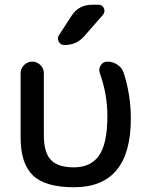

<svg xmlns="http://www.w3.org/2000/svg" viewBox="-20 -780 624 810"><path d="M292 10Q172 10 119.5 -39.5Q67 -89 67 -200V-471Q67 -491 81.5 -505.5Q96 -520 116 -520Q136 -520 150.5 -505.5Q165 -491 165 -471V-210Q165 -136 195 -105Q225 -74 292 -74Q363 -74 398 -124Q433 -174 433 -291Q433 -383 401 -472Q395 -489 405 -504.5Q415 -520 433 -520Q456 -520 475.5 -507Q495 -494 502 -472Q532 -379 532 -280Q532 10 292 10ZM369 -760H395Q412 -760 418.5 -745Q425 -730 414 -717L335 -627Q303 -590 252 -590Q236 -590 228 -604Q220 -618 229 -632L281 -712Q311 -760 369 -760Z"/></svg>

Font: Rounded Mplus 1c Medium
Style: Regular
Weight: 500
Version: Version 1.059.20150529